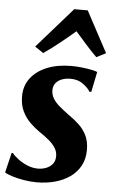

<svg xmlns="http://www.w3.org/2000/svg" viewBox="-58 -871 547 921"><g transform="rotate(5 216.0 -410.5)"><path d="M377.5 -444.5H368.5Q359.5 -461 334.5 -479.8Q309.5 -498.5 273 -498.5Q251 -498.5 232.5 -491.8Q214 -485 202.8 -471.5Q191.5 -458 191 -437Q191 -416 201.2 -398Q211.5 -380 231.2 -363Q251 -346 278 -326Q306.5 -306.5 329.8 -284.8Q353 -263 367 -234.2Q381 -205.5 381 -165Q381 -121.5 363 -88.5Q345 -55.5 313.5 -33.5Q282 -11.5 241.2 -0.5Q200.5 10.5 154 10.5Q123.5 10.5 91.2 5Q59 -0.5 34 -8.5Q9 -16.5 -0.5 -24L22.5 -119.5H28.5Q38.5 -106.5 58.2 -91.5Q78 -76.5 103.2 -66Q128.5 -55.5 154.5 -55.5Q174.5 -55.5 193.2 -62.5Q212 -69.5 224.2 -84.2Q236.5 -99 236.5 -122.5Q236.5 -144 225.2 -162Q214 -180 193.8 -197Q173.5 -214 146.5 -232Q123.5 -248 100.8 -270Q78 -292 63.2 -322.8Q48.5 -353.5 48.5 -395Q48.5 -445 76.5 -482Q104.5 -519 154.8 -539.5Q205 -560 271.5 -560Q298 -560 323.8 -557Q349.5 -554 369.2 -550Q389 -546 397.5 -542ZM131.5 -610 90.5 -637.5 261.5 -832.5H326.5L432 -635.5L387 -612.5Q360.5 -638.5 334 -668.5Q307.5 -698.5 281.5 -728Q246 -697.5 208 -667Q170 -636.5 131.5 -610Z"/></g></svg>

Font: Merriweather 36pt ExtraBold
Style: Italic
Weight: 800
Italic angle: -7.8°
Version: Version 2.101